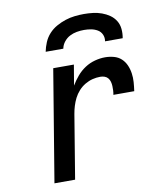

<svg xmlns="http://www.w3.org/2000/svg" viewBox="-83 -810 766 879"><g transform="rotate(-10 300.0 -370.0)"><path d="M99 0 185 -520H281L265 -425Q278 -447 295 -467Q312 -487 333.5 -501Q355 -515 379.5 -521.5Q404 -528 427 -528Q448 -528 468 -522.5Q488 -517 502 -504Q516 -491 524 -473Q532 -455 535 -434.5Q538 -414 536.5 -393.5Q535 -373 532 -352H435Q437 -362 437.5 -372.5Q438 -383 437.5 -393Q437 -403 434.5 -412.5Q432 -422 426 -429.5Q420 -437 410.5 -440.5Q401 -444 390 -444Q372 -444 354 -439.5Q336 -435 319 -425Q302 -415 288.5 -400Q275 -385 266.5 -368Q258 -351 252.5 -333Q247 -315 244 -297L195 0ZM164 -600Q168 -621 177 -642.5Q186 -664 201.5 -681Q217 -698 237.5 -709.5Q258 -721 279.5 -728Q301 -735 323 -737.5Q345 -740 366 -740Q387 -740 408 -737.5Q429 -735 448.5 -728Q468 -721 484.5 -709.5Q501 -698 511.5 -681Q522 -664 524 -642.5Q526 -621 522 -600H440Q443 -617 436.5 -631.5Q430 -646 416.5 -654Q403 -662 387 -665Q371 -668 354 -668Q337 -668 320 -665Q303 -662 287.5 -654Q272 -646 260.5 -631.5Q249 -617 246 -600Z"/></g></svg>

Font: Iosevka Custom Medium
Style: Italic
Weight: 500
Italic angle: -9°
Designer: Belleve Invis
Foundry: Belleve Invis
Version: Version 27.0.1